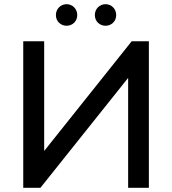

<svg xmlns="http://www.w3.org/2000/svg" viewBox="-20 -897 822 917"><path d="M691 0V-700H609L191 -176V-700H91V0H173L592 -525V0ZM484 -774C512 -774 535 -795 535 -825C535 -855 512 -877 484 -877C456 -877 433 -855 433 -825C433 -795 456 -774 484 -774ZM298 -774C326 -774 349 -795 349 -825C349 -855 326 -877 298 -877C270 -877 247 -855 247 -825C247 -795 270 -774 298 -774Z"/></svg>

Font: Chess Sans Medium
Style: Regular
Weight: 500
Designer: Wolf Bōese
Foundry: Wolf Bōese
Version: Version 7.223;Glyphs 3.3 (3306)